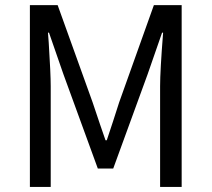

<svg xmlns="http://www.w3.org/2000/svg" viewBox="-20 -736 833 756"><path d="M97.7 0V-715.8H207L344.7 -333Q377.9 -233.4 395.5 -183.6H400.4Q409.2 -209 425.3 -258.8Q441.4 -308.6 449.2 -333L585.9 -715.8H695.3V0H610.4V-396.5Q610.4 -457 622.1 -605.5V-607.4H618.2L561.5 -444.3L425.8 -72.3H365.2L229.5 -444.3L172.9 -607.4H168.9Q169.9 -594.7 171.9 -567.4Q179.7 -445.3 179.7 -396.5V0Z"/></svg>

Font: Bpmf GenYo Gothic R
Style: R
Weight: 400
Foundry: But Ko
Version: Version 1.320